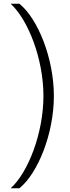

<svg xmlns="http://www.w3.org/2000/svg" viewBox="-20 -758 378 1030"><path d="M269 -243C269 -444 184 -657 84 -738H37C130 -653 213 -444 213 -243C213 -43 130 169 37 252H84C184 171 269 -42 269 -243Z"/></svg>

Font: Gantari Light
Style: Regular
Weight: 300
Designer: Anugrah Pasau
Foundry: Lafontype
Version: Version 1.000